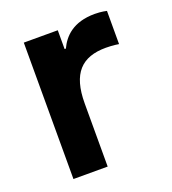

<svg xmlns="http://www.w3.org/2000/svg" viewBox="-105 -620 627 701"><g transform="rotate(-20 208.0 -270.0)"><path d="M195 0V-245C195 -362 243 -410 337 -410C365 -410 387 -406 387 -406V-535C387 -535 367 -540 341 -540C256 -540 218 -498 199 -457H194V-530H62V0Z"/></g></svg>

Font: Be Vietnam Pro SemiBold
Style: Regular
Weight: 600
Designer: Lam Bao, Tony Le, Vietanh Nguyen
Foundry: Yellow Type Foundry
Version: Version 1.002